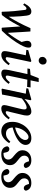

<svg xmlns="http://www.w3.org/2000/svg" viewBox="1088 -1814 737 2953"><g transform="rotate(90 1456.5 -337.5)"><path d="M161 1Q158 -103 151 -185Q144 -267 134 -340Q132 -365 125.5 -370.5Q119 -376 109 -376Q98 -376 85.5 -364.5Q73 -353 54 -325L32 -343Q89 -451 154 -451Q185 -451 200 -434.5Q215 -418 220 -381Q226 -339 230 -286.5Q234 -234 236 -178Q238 -122 238 -70L219 -74Q271 -153 319.5 -243.5Q368 -334 413 -437H464Q465 -424 467.5 -386.5Q470 -349 473 -300Q476 -251 478.5 -202Q481 -153 483.5 -116Q486 -79 487 -67L474 -73Q521 -133 556.5 -186.5Q592 -240 628 -305Q632 -314 635.5 -321Q639 -328 643 -336L636 -264L617 -333Q614 -345 611 -359Q608 -373 608 -382Q608 -419 626.5 -435.5Q645 -452 671 -452Q693 -451 705 -440Q709 -434 710.5 -426Q712 -418 712 -403Q712 -387 704.5 -362Q697 -337 668 -282Q634 -220 578.5 -145Q523 -70 453 2L414 6L406 1Q405 -16 402.5 -49Q400 -82 397.5 -123Q395 -164 392 -203.5Q389 -243 387 -272.5Q385 -302 383 -311L416 -339Q395 -296 363 -235.5Q331 -175 292 -112.5Q253 -50 211 2L169 6Z M766 -38Q766 -51 768.5 -69Q771 -87 776 -113L833 -380L850 -364L747 -374L751 -403L919 -451L933 -441L866 -125Q859 -93 859 -77Q859 -67 864.5 -62Q870 -57 878 -57Q907 -57 958 -120L982 -102Q963 -74 939 -48Q915 -22 886 -5.5Q857 11 822 11Q799 11 782.5 -1Q766 -13 766 -38ZM911 -564Q888 -564 871.5 -579Q855 -594 855 -622Q855 -648 874.5 -667Q894 -686 918 -686Q942 -686 957.5 -670.5Q973 -655 973 -628Q973 -603 954.5 -583.5Q936 -564 911 -564Z M1033 -391 1040 -430 1160 -442V-439H1325L1317 -386L1156 -391ZM1059 -114 1125 -417 1182 -564H1242L1150 -126Q1142 -94 1142 -77Q1142 -67 1148.5 -62Q1155 -57 1162 -57Q1179 -57 1199 -72.5Q1219 -88 1245 -120L1270 -102Q1251 -74 1225.5 -48Q1200 -22 1170.5 -5.5Q1141 11 1107 11Q1083 11 1066.5 -1Q1050 -13 1050 -39Q1050 -52 1052 -69.5Q1054 -87 1059 -114Z M1596 -33Q1596 -50 1600.5 -67.5Q1605 -85 1611 -110L1649 -264Q1655 -287 1659 -307.5Q1663 -328 1663 -341Q1663 -363 1655 -371Q1647 -379 1633 -379Q1609 -379 1571 -358.5Q1533 -338 1484 -296L1488 -332Q1536 -382 1592 -416.5Q1648 -451 1695 -451Q1724 -451 1740.5 -434Q1757 -417 1757 -383Q1757 -362 1753 -340.5Q1749 -319 1743 -297L1702 -125Q1697 -108 1693.5 -95.5Q1690 -83 1690 -76Q1690 -57 1708 -57Q1723 -57 1745 -73.5Q1767 -90 1791 -120L1815 -102Q1797 -74 1771.5 -48Q1746 -22 1715 -5.5Q1684 11 1650 11Q1596 11 1596 -33ZM1434 0 1354 7 1343 0 1424 -380 1451 -363 1338 -374 1342 -403 1509 -451 1522 -441 1499 -326 1471 -194Q1461 -145 1452 -97Q1443 -49 1434 0Z M2001 11Q1936 11 1895 -31Q1854 -73 1854 -159Q1854 -216 1874 -268.5Q1894 -321 1928.5 -362Q1963 -403 2008.5 -427Q2054 -451 2105 -451Q2156 -451 2182.5 -427Q2209 -403 2209 -361Q2209 -327 2181 -290Q2153 -253 2087 -217.5Q2021 -182 1908 -155L1905 -190Q1991 -211 2041 -240Q2091 -269 2112 -299.5Q2133 -330 2133 -357Q2133 -382 2120 -395Q2107 -408 2087 -408Q2066 -408 2040.5 -390Q2015 -372 1992 -340.5Q1969 -309 1954.5 -268.5Q1940 -228 1940 -183Q1940 -118 1965 -89.5Q1990 -61 2034 -61Q2076 -61 2107 -82.5Q2138 -104 2158 -128L2181 -110Q2152 -61 2105.5 -25Q2059 11 2001 11Z M2337 -2 2294 -30Q2320 -23 2342 -23Q2386 -23 2410 -43Q2434 -63 2434 -97Q2434 -118 2422 -138.5Q2410 -159 2372 -187Q2337 -215 2314 -244Q2291 -273 2291 -316Q2291 -372 2332.5 -411.5Q2374 -451 2445 -451Q2493 -451 2523.5 -430.5Q2554 -410 2564 -367Q2556 -335 2524 -335Q2487 -335 2471 -382L2453 -436L2490 -411Q2483 -413 2474 -414Q2465 -415 2455 -415Q2411 -415 2392.5 -393Q2374 -371 2374 -342Q2374 -313 2389.5 -293.5Q2405 -274 2443 -245Q2485 -214 2502.5 -187Q2520 -160 2520 -121Q2520 -64 2475 -26.5Q2430 11 2352 11Q2297 11 2266.5 -13Q2236 -37 2230 -80Q2234 -95 2245 -104Q2256 -113 2271 -113Q2311 -113 2322 -67Z M2686 -2 2643 -30Q2669 -23 2691 -23Q2735 -23 2759 -43Q2783 -63 2783 -97Q2783 -118 2771 -138.5Q2759 -159 2721 -187Q2686 -215 2663 -244Q2640 -273 2640 -316Q2640 -372 2681.5 -411.5Q2723 -451 2794 -451Q2842 -451 2872.5 -430.5Q2903 -410 2913 -367Q2905 -335 2873 -335Q2836 -335 2820 -382L2802 -436L2839 -411Q2832 -413 2823 -414Q2814 -415 2804 -415Q2760 -415 2741.5 -393Q2723 -371 2723 -342Q2723 -313 2738.5 -293.5Q2754 -274 2792 -245Q2834 -214 2851.5 -187Q2869 -160 2869 -121Q2869 -64 2824 -26.5Q2779 11 2701 11Q2646 11 2615.5 -13Q2585 -37 2579 -80Q2583 -95 2594 -104Q2605 -113 2620 -113Q2660 -113 2671 -67Z"/></g></svg>

Font: Lisu Bosa SemiBold
Style: Italic
Weight: 600
Italic angle: -19°
Designer: David Morse, Annie Olsen, Victor Gaultney, Frank Grießhammer (Latin)
Foundry: SIL International
Version: Version 2.000